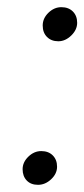

<svg xmlns="http://www.w3.org/2000/svg" viewBox="-20 -508 235 535"><path d="M95 -87Q115 -87 127 -75Q139 -63 139 -43.5Q139 -24 122.5 -8.5Q106 7 86 7Q66 7 54.5 -5Q43 -17 43 -36.5Q43 -56 59 -71.5Q75 -87 95 -87ZM151 -488Q171 -488 183 -476Q195 -464 195 -444.5Q195 -425 178.5 -409Q162 -393 142.5 -393Q123 -393 111 -405Q99 -417 99 -437Q99 -457 115 -472.5Q131 -488 151 -488Z"/></svg>

Font: Sanchez
Style: Italic
Weight: 400
Designer: Daniel Hernández
Foundry: LatinoType
Version: Version 1.001